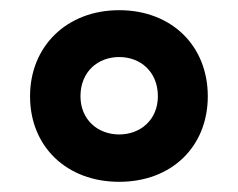

<svg xmlns="http://www.w3.org/2000/svg" viewBox="-20 -744 468 377"><path d="M214 -387C317 -387 388 -456 388 -555C388 -654 317 -724 214 -724C111 -724 39 -653 39 -555C39 -456 111 -387 214 -387ZM214 -480C172 -480 138 -509 138 -555C138 -603 172 -632 214 -632C256 -632 290 -603 290 -555C290 -509 256 -480 214 -480Z"/></svg>

Font: Noto Sans Gujarati
Style: Bold
Weight: 700
Designer: Jelle Bosma - Monotype Design Team, Universal Thirst
Foundry: Monotype Imaging Inc.
Version: Version 2.106